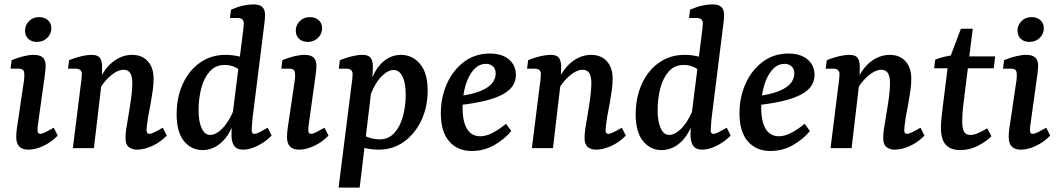

<svg xmlns="http://www.w3.org/2000/svg" viewBox="-20 -675 4824 875"><path d="M109 7Q54 7 54 -50Q54 -68 57 -91Q60 -114 64 -137L85 -280Q88 -297 89.5 -309Q91 -321 91 -331Q91 -352 84 -357Q77 -362 64 -362H28L33 -401Q63 -413 88.5 -419Q114 -425 133 -425Q162 -425 175 -413Q188 -401 188 -375Q188 -365 186.5 -351Q185 -337 183 -323L157 -137Q155 -122 153 -107Q151 -92 151 -82Q151 -65 163 -65Q172 -65 187 -72.5Q202 -80 225 -93L243 -57Q214 -27 177.5 -10Q141 7 109 7ZM148 -484Q124 -484 109 -498Q94 -512 94 -536Q94 -560 112 -578.5Q130 -597 158 -597Q183 -597 198.5 -583Q214 -569 214 -546Q214 -521 195.5 -502.5Q177 -484 148 -484Z M605 7Q581 7 566.5 -5Q552 -17 552 -46Q552 -64 555 -86Q558 -108 563 -134Q567 -160 572 -189.5Q577 -219 580 -247.5Q583 -276 583 -297Q583 -325 574 -341Q565 -357 543 -357Q524 -357 502.5 -343.5Q481 -330 461 -307Q441 -284 427 -256L421 -282Q448 -355 490.5 -390Q533 -425 582 -425Q627 -425 653.5 -396Q680 -367 680 -316Q680 -289 675.5 -258.5Q671 -228 665.5 -198Q660 -168 655 -142Q652 -121 650 -106Q648 -91 648 -81Q648 -65 660 -65Q668 -65 683 -72Q698 -79 722 -93L740 -57Q710 -26 673 -9.5Q636 7 605 7ZM312 0 347 -280Q349 -292 351 -310Q353 -328 353 -337Q353 -350 345.5 -356Q338 -362 326 -362H290L295 -401Q325 -413 351.5 -419Q378 -425 397 -425Q428 -425 437.5 -408Q447 -391 445 -362L444 -306L408 0Z M1088 7Q1060 7 1048 -9.5Q1036 -26 1035 -54Q1035 -68 1035.5 -87Q1036 -106 1037 -129L1085 -511Q1087 -525 1089 -542.5Q1091 -560 1091 -568Q1091 -581 1083.5 -587Q1076 -593 1064 -593H1028L1033 -631Q1063 -644 1088.5 -649.5Q1114 -655 1135 -655Q1163 -655 1175.5 -643Q1188 -631 1188 -606Q1188 -596 1186.5 -582Q1185 -568 1183 -553L1131 -137Q1130 -123 1128.5 -107.5Q1127 -92 1127 -81Q1127 -65 1139 -65Q1148 -65 1162 -72Q1176 -79 1200 -93L1218 -57Q1188 -27 1152.5 -10Q1117 7 1088 7ZM903 9Q852 9 818.5 -32Q785 -73 785 -154Q785 -231 813 -292.5Q841 -354 891.5 -389.5Q942 -425 1007 -425Q1038 -425 1066.5 -418.5Q1095 -412 1118 -402L1093 -335Q1074 -358 1052 -368.5Q1030 -379 1004 -379Q962 -379 935.5 -349Q909 -319 897 -272Q885 -225 885 -173Q885 -121 899 -90.5Q913 -60 938 -60Q955 -60 974 -73Q993 -86 1011.5 -111.5Q1030 -137 1044 -171L1057 -164Q1040 -78 998 -34.5Q956 9 903 9Z M1343 7Q1288 7 1288 -50Q1288 -68 1291 -91Q1294 -114 1298 -137L1319 -280Q1322 -297 1323.5 -309Q1325 -321 1325 -331Q1325 -352 1318 -357Q1311 -362 1298 -362H1262L1267 -401Q1297 -413 1322.5 -419Q1348 -425 1367 -425Q1396 -425 1409 -413Q1422 -401 1422 -375Q1422 -365 1420.5 -351Q1419 -337 1417 -323L1391 -137Q1389 -122 1387 -107Q1385 -92 1385 -82Q1385 -65 1397 -65Q1406 -65 1421 -72.5Q1436 -80 1459 -93L1477 -57Q1448 -27 1411.5 -10Q1375 7 1343 7ZM1382 -484Q1358 -484 1343 -498Q1328 -512 1328 -536Q1328 -560 1346 -578.5Q1364 -597 1392 -597Q1417 -597 1432.5 -583Q1448 -569 1448 -546Q1448 -521 1429.5 -502.5Q1411 -484 1382 -484Z M1706 7Q1676 7 1647 0.5Q1618 -6 1595 -15L1621 -70Q1640 -55 1663 -47.5Q1686 -40 1711 -40Q1751 -40 1777.5 -69.5Q1804 -99 1816.5 -146Q1829 -193 1829 -242Q1829 -296 1814.5 -326Q1800 -356 1773 -356Q1748 -356 1719 -327Q1690 -298 1670 -246L1657 -253Q1674 -339 1714 -382Q1754 -425 1808 -425Q1859 -425 1894 -384Q1929 -343 1929 -262Q1929 -187 1900 -126Q1871 -65 1821 -29Q1771 7 1706 7ZM1523 180 1581 -280Q1583 -292 1585 -310Q1587 -328 1587 -337Q1587 -350 1579.5 -356Q1572 -362 1560 -362H1524L1529 -401Q1554 -411 1582 -418Q1610 -425 1631 -425Q1662 -425 1671.5 -408Q1681 -391 1679 -361L1676 -293L1619 180Z M2212 -431Q2268 -431 2299.5 -404Q2331 -377 2331 -334Q2331 -293 2300.5 -265.5Q2270 -238 2210.5 -221Q2151 -204 2064 -195L2066 -236Q2134 -245 2171.5 -261Q2209 -277 2224 -297.5Q2239 -318 2239 -340Q2239 -361 2226.5 -372.5Q2214 -384 2195 -384Q2162 -384 2138 -356.5Q2114 -329 2101 -284Q2088 -239 2088 -186Q2088 -121 2108.5 -87.5Q2129 -54 2169 -54Q2195 -54 2225 -69.5Q2255 -85 2286 -111L2310 -78Q2280 -41 2233 -14Q2186 13 2130 13Q2065 13 2027 -31Q1989 -75 1989 -158Q1989 -231 2016.5 -293Q2044 -355 2094.5 -393Q2145 -431 2212 -431Z M2697 7Q2673 7 2658.5 -5Q2644 -17 2644 -46Q2644 -64 2647 -86Q2650 -108 2655 -134Q2659 -160 2664 -189.5Q2669 -219 2672 -247.5Q2675 -276 2675 -297Q2675 -325 2666 -341Q2657 -357 2635 -357Q2616 -357 2594.5 -343.5Q2573 -330 2553 -307Q2533 -284 2519 -256L2513 -282Q2540 -355 2582.5 -390Q2625 -425 2674 -425Q2719 -425 2745.5 -396Q2772 -367 2772 -316Q2772 -289 2767.5 -258.5Q2763 -228 2757.5 -198Q2752 -168 2747 -142Q2744 -121 2742 -106Q2740 -91 2740 -81Q2740 -65 2752 -65Q2760 -65 2775 -72Q2790 -79 2814 -93L2832 -57Q2802 -26 2765 -9.5Q2728 7 2697 7ZM2404 0 2439 -280Q2441 -292 2443 -310Q2445 -328 2445 -337Q2445 -350 2437.5 -356Q2430 -362 2418 -362H2382L2387 -401Q2417 -413 2443.5 -419Q2470 -425 2489 -425Q2520 -425 2529.5 -408Q2539 -391 2537 -362L2536 -306L2500 0Z M3180 7Q3152 7 3140 -9.5Q3128 -26 3127 -54Q3127 -68 3127.5 -87Q3128 -106 3129 -129L3177 -511Q3179 -525 3181 -542.5Q3183 -560 3183 -568Q3183 -581 3175.5 -587Q3168 -593 3156 -593H3120L3125 -631Q3155 -644 3180.5 -649.5Q3206 -655 3227 -655Q3255 -655 3267.5 -643Q3280 -631 3280 -606Q3280 -596 3278.5 -582Q3277 -568 3275 -553L3223 -137Q3222 -123 3220.5 -107.5Q3219 -92 3219 -81Q3219 -65 3231 -65Q3240 -65 3254 -72Q3268 -79 3292 -93L3310 -57Q3280 -27 3244.5 -10Q3209 7 3180 7ZM2995 9Q2944 9 2910.5 -32Q2877 -73 2877 -154Q2877 -231 2905 -292.5Q2933 -354 2983.5 -389.5Q3034 -425 3099 -425Q3130 -425 3158.5 -418.5Q3187 -412 3210 -402L3185 -335Q3166 -358 3144 -368.5Q3122 -379 3096 -379Q3054 -379 3027.5 -349Q3001 -319 2989 -272Q2977 -225 2977 -173Q2977 -121 2991 -90.5Q3005 -60 3030 -60Q3047 -60 3066 -73Q3085 -86 3103.5 -111.5Q3122 -137 3136 -171L3149 -164Q3132 -78 3090 -34.5Q3048 9 2995 9Z M3573 -431Q3629 -431 3660.5 -404Q3692 -377 3692 -334Q3692 -293 3661.5 -265.5Q3631 -238 3571.5 -221Q3512 -204 3425 -195L3427 -236Q3495 -245 3532.5 -261Q3570 -277 3585 -297.5Q3600 -318 3600 -340Q3600 -361 3587.5 -372.5Q3575 -384 3556 -384Q3523 -384 3499 -356.5Q3475 -329 3462 -284Q3449 -239 3449 -186Q3449 -121 3469.5 -87.5Q3490 -54 3530 -54Q3556 -54 3586 -69.5Q3616 -85 3647 -111L3671 -78Q3641 -41 3594 -14Q3547 13 3491 13Q3426 13 3388 -31Q3350 -75 3350 -158Q3350 -231 3377.5 -293Q3405 -355 3455.5 -393Q3506 -431 3573 -431Z M4058 7Q4034 7 4019.5 -5Q4005 -17 4005 -46Q4005 -64 4008 -86Q4011 -108 4016 -134Q4020 -160 4025 -189.5Q4030 -219 4033 -247.5Q4036 -276 4036 -297Q4036 -325 4027 -341Q4018 -357 3996 -357Q3977 -357 3955.5 -343.5Q3934 -330 3914 -307Q3894 -284 3880 -256L3874 -282Q3901 -355 3943.5 -390Q3986 -425 4035 -425Q4080 -425 4106.5 -396Q4133 -367 4133 -316Q4133 -289 4128.5 -258.5Q4124 -228 4118.5 -198Q4113 -168 4108 -142Q4105 -121 4103 -106Q4101 -91 4101 -81Q4101 -65 4113 -65Q4121 -65 4136 -72Q4151 -79 4175 -93L4193 -57Q4163 -26 4126 -9.5Q4089 7 4058 7ZM3765 0 3800 -280Q3802 -292 3804 -310Q3806 -328 3806 -337Q3806 -350 3798.5 -356Q3791 -362 3779 -362H3743L3748 -401Q3778 -413 3804.5 -419Q3831 -425 3850 -425Q3881 -425 3890.5 -408Q3900 -391 3898 -362L3897 -306L3861 0Z M4356 9Q4313 9 4290.5 -15Q4268 -39 4268 -94Q4268 -115 4271 -140.5Q4274 -166 4276 -185L4302 -393L4359 -544H4413L4371 -204Q4368 -183 4366.5 -160Q4365 -137 4365 -121Q4365 -89 4373.5 -74.5Q4382 -60 4401 -60Q4419 -60 4439 -69Q4459 -78 4479 -90L4498 -54Q4477 -32 4438.5 -11.5Q4400 9 4356 9ZM4237 -364 4242 -403Q4260 -411 4284 -416.5Q4308 -422 4334 -425L4368 -418H4515L4509 -364Z M4632 7Q4577 7 4577 -50Q4577 -68 4580 -91Q4583 -114 4587 -137L4608 -280Q4611 -297 4612.5 -309Q4614 -321 4614 -331Q4614 -352 4607 -357Q4600 -362 4587 -362H4551L4556 -401Q4586 -413 4611.5 -419Q4637 -425 4656 -425Q4685 -425 4698 -413Q4711 -401 4711 -375Q4711 -365 4709.5 -351Q4708 -337 4706 -323L4680 -137Q4678 -122 4676 -107Q4674 -92 4674 -82Q4674 -65 4686 -65Q4695 -65 4710 -72.5Q4725 -80 4748 -93L4766 -57Q4737 -27 4700.5 -10Q4664 7 4632 7ZM4671 -484Q4647 -484 4632 -498Q4617 -512 4617 -536Q4617 -560 4635 -578.5Q4653 -597 4681 -597Q4706 -597 4721.5 -583Q4737 -569 4737 -546Q4737 -521 4718.5 -502.5Q4700 -484 4671 -484Z"/></svg>

Font: Yrsa Medium
Style: Italic
Weight: 500
Italic angle: -7.10001°
Designer: Anna Giedrys (Yrsa+Rasa design), David Brezina (Yrsa art-direction, Rasa art-direction, design)
Foundry: Rosetta Type Foundry
Version: Version 2.004